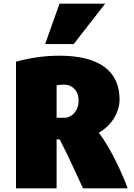

<svg xmlns="http://www.w3.org/2000/svg" viewBox="-20 -1020 737 1055"><path d="M68 15H291V-254H308C354 -165 395 -75 436 15H682C643 -87 584 -211 523 -291C585 -325 637 -395 637 -473C637 -628 528 -714 306 -714C230 -714 146 -703 68 -681ZM385 -778 558 -1000H307L228 -778ZM291 -551C301 -553 314 -555 334 -555C374 -555 412 -524 412 -467C412 -410 374 -373 334 -373H291Z"/></svg>

Font: Repo ExtraBlack
Style: Regular
Weight: 400
Designer: Stefan Peev
Foundry: Context Ltd
Version: Version 001.502